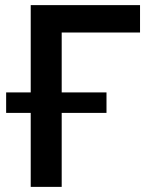

<svg xmlns="http://www.w3.org/2000/svg" viewBox="-20 -730 592 750"><path d="M221 -289V0H100V-289H4V-369H100V-710H527V-603H221V-369H396V-289Z"/></svg>

Font: Rising Sun SemiBold
Style: Regular
Weight: 600
Designer: Matt McInerney, Pablo Impallari, Rodrigo Fuenzalida (Raleway font), Stephen Hutchings (Greek), Cristiano Sobral (main ch
Foundry: The Rising Sun Project Authors
Version: Version 4.327; ttfautohint (v1.8.4.7-5d5b-dirty)